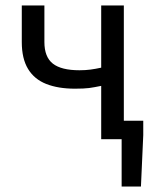

<svg xmlns="http://www.w3.org/2000/svg" viewBox="-20 -506 560 698"><path d="M422.2 172V0H383.4V-67H500.8V-14.9L492.4 172ZM347.9 0V-193.8Q322.3 -188.5 304 -186Q285.7 -183.6 252.5 -183.6Q191.4 -183.6 148 -200.8Q104.7 -217.9 81.9 -255.5Q59.2 -293 59.2 -353V-486.1H141.4V-353Q141.4 -298.9 172.1 -274.7Q202.9 -250.6 269 -250.6Q291.3 -250.6 309.2 -253.1Q327.2 -255.5 347.9 -260V-486.1H430.2V0Z"/></svg>

Font: Source Sans 3 VF
Style: Regular
Weight: 200
Designer: Paul D. Hunt
Foundry: Adobe
Version: Version 3.046;hotconv 1.0.118;makeotfexe 2.5.65603